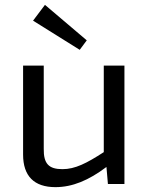

<svg xmlns="http://www.w3.org/2000/svg" viewBox="-20 -757 610 790"><path d="M308 -552 337 -591 165 -737 116 -672ZM492 -487H407V-131C336 -85 289 -61 237 -61C181 -61 159 -83 160 -145V-487H75V-121C75 -33 120 13 208 13C278 13 345 -15 418 -70L424 0H492Z"/></svg>

Font: SnT
Style: Regular
Weight: 400
Designer: Natanael Gama
Version: Version 1.001;PS 001.001;hotconv 1.0.70;makeotf.lib2.5.58329